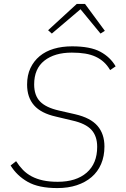

<svg xmlns="http://www.w3.org/2000/svg" viewBox="-20 -946 640 978"><path d="M272 12Q177 12 121.5 -19.5Q66 -51 34 -103L62 -125Q78 -100 97 -80.5Q116 -61 141.5 -47.5Q167 -34 199.5 -27Q232 -20 274 -20Q368 -20 421.5 -66.5Q475 -113 475 -198Q475 -253 445.5 -285Q416 -317 349 -332L265 -352Q189 -369 153.5 -409.5Q118 -450 118 -515Q118 -563 135 -599Q152 -635 182 -660Q212 -685 254 -697.5Q296 -710 347 -710Q440 -710 491 -682.5Q542 -655 569 -608L541 -589Q527 -613 509 -629.5Q491 -646 467.5 -657Q444 -668 414 -673Q384 -678 346 -678Q258 -678 206 -637Q154 -596 154 -516Q154 -460 184 -429Q214 -398 280 -383L363 -364Q441 -346 476.5 -305Q512 -264 512 -200Q512 -150 495 -110.5Q478 -71 446.5 -44Q415 -17 371 -2.5Q327 12 272 12ZM413 -926 514 -789 492 -775 390 -899 244 -775 225 -792 371 -926Z"/></svg>

Font: IBM Plex Mono ExtraLight
Style: Italic
Weight: 200
Italic angle: -9°
Monospace: yes
Designer: Mike Abbink, Paul van der Laan, Pieter van Rosmalen
Foundry: Bold Monday
Version: Version 2.3